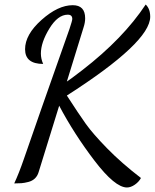

<svg xmlns="http://www.w3.org/2000/svg" viewBox="-20 -743 685 850"><path d="M43 69Q64 24 86 -40L165 -267L288 -616Q300 -652 300 -659Q300 -678 280 -678Q236 -678 198.5 -616.5Q161 -555 161 -506Q161 -483 171 -460Q91 -460 91 -525Q91 -590 164 -655Q237 -720 302 -720Q357 -720 357 -662Q357 -643 350 -622L276 -382Q288 -389 345 -433Q526 -573 625 -723Q645 -704 645 -669Q645 -556 276 -320Q329 -238 360 -194.5Q391 -151 454.5 -86Q518 -21 604 45Q595 62 577 74.5Q559 87 542 87Q489 87 398.5 -31.5Q308 -150 242 -275L151 19Q146 36 134.5 47Q123 58 105.5 62.5Q88 67 75 68Q62 69 43 69Z"/></svg>

Font: TypoPRO Dancing Script
Style: Bold
Weight: 700
Designer: Pablo Impallari
Foundry: Pablo Impallari. www.impallari.com Igino Marini. www.ikern.com
Version: Version 1.002